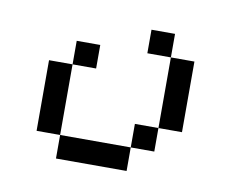

<svg xmlns="http://www.w3.org/2000/svg" viewBox="-52 -439 604 502"><g transform="rotate(10 250.0 -187.5)"><path d="M187.5 -250V-312.5H125V-250H62.5V-62.5H125V0H312.5V-62.5H125V-250ZM312.5 -62.5H375V-125H312.5ZM375 -125H437.5V-312.5H375ZM375 -312.5V-375H312.5V-312.5Z"/></g></svg>

Font: CalcUnifontExMono
Style: Regular
Weight: 500
Version: Version 15.0.06